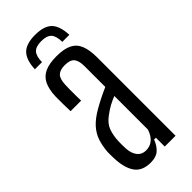

<svg xmlns="http://www.w3.org/2000/svg" viewBox="-240 -779 829 829"><g transform="rotate(-45 174.0 -365.0)"><path d="M174.5 -737Q228.5 -737 252.8 -712.8Q277 -688.5 279.5 -632.5H236.5Q236 -668.5 222 -683.8Q208 -699 174.5 -699Q141 -699 127 -683.8Q113 -668.5 112.5 -632.5H69Q71.5 -688.5 96 -712.8Q120.5 -737 174.5 -737ZM138.5 6.5Q90 6.5 67 -22Q44 -50.5 39.5 -107Q39 -119.5 38.5 -132.5Q38 -145.5 38.5 -157.5Q41 -192.5 50.5 -221Q60 -249.5 81.2 -273Q102.5 -296.5 139.5 -318Q161 -330.5 184 -342Q207 -353.5 230 -363.5V-491Q230 -524 217.5 -539Q205 -554 172.5 -554Q144 -554 130 -541Q116 -528 114.5 -492.5Q114 -481 113.8 -463.8Q113.5 -446.5 113.8 -428.2Q114 -410 114.5 -395.5H50Q49.5 -415.5 49 -441Q48.5 -466.5 49 -486.5Q50.5 -529 63.5 -555.5Q76.5 -582 103.5 -594.2Q130.5 -606.5 174.5 -606.5Q220.5 -606.5 246.8 -593.2Q273 -580 284.2 -551.8Q295.5 -523.5 295.5 -478V0H229.5V-54H218.5Q207.5 -25.5 189.5 -9.5Q171.5 6.5 138.5 6.5ZM160.5 -45Q186 -45 203.2 -59.8Q220.5 -74.5 230 -103V-308.5Q212.5 -301.5 194.2 -292Q176 -282.5 153.5 -265.5Q125 -244.5 115.5 -218.2Q106 -192 104.5 -157.5Q104 -148.5 104.2 -136Q104.5 -123.5 105 -111Q107.5 -79.5 122 -62.2Q136.5 -45 160.5 -45Z"/></g></svg>

Font: Big Shoulders Display Thin
Style: Regular
Weight: 400
Version: Version 2.002